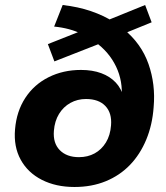

<svg xmlns="http://www.w3.org/2000/svg" viewBox="-20 -736 663 766"><path d="M277 10Q203 10 147 -18.5Q91 -47 62.5 -99Q34 -151 40 -220Q46 -292 81 -345.5Q116 -399 174 -428Q232 -457 303 -457Q349 -457 384 -444Q419 -431 442 -406.5Q465 -382 474 -345L465 -344Q471 -412 443 -470.5Q415 -529 359 -569L391 -567L197 -491L171 -560L310 -615L307 -600Q283 -612 255 -619.5Q227 -627 196 -630L230 -716Q292 -709 343 -691.5Q394 -674 433 -649L406 -654L559 -716L585 -647L472 -601L473 -620Q544 -562 572.5 -480.5Q601 -399 593 -309Q588 -238 563.5 -179Q539 -120 498.5 -78Q458 -36 402 -13Q346 10 277 10ZM295 -109Q330 -109 357.5 -124Q385 -139 402.5 -167.5Q420 -196 423 -236Q427 -285 400.5 -313Q374 -341 323 -341Q289 -341 261 -325.5Q233 -310 215.5 -281.5Q198 -253 195 -214Q191 -165 218.5 -137Q246 -109 295 -109Z"/></svg>

Font: Nunito Sans 9pt ExtraBold
Style: Italic
Weight: 800
Italic angle: -9°
Version: Version 3.101;gftools[0.9.27]